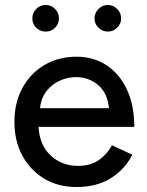

<svg xmlns="http://www.w3.org/2000/svg" viewBox="-20 -740 590 772"><path d="M287 12Q214 12 158 -21.5Q102 -55 70 -114Q38 -173 38 -250Q38 -327 70 -386Q102 -445 158.5 -478.5Q215 -512 288 -512Q356 -512 408.5 -477.5Q461 -443 490.5 -379.5Q520 -316 520 -230H135Q139 -156 184 -114.5Q229 -73 294 -73Q344 -73 377.5 -96.5Q411 -120 430 -156L512 -118Q482 -59 425.5 -23.5Q369 12 287 12ZM286 -430Q252 -430 220 -415.5Q188 -401 166.5 -373Q145 -345 141 -305H418Q413 -365 375 -397.5Q337 -430 286 -430ZM414 -613Q392 -613 376 -628.5Q360 -644 360 -666Q360 -688 376 -704Q392 -720 414 -720Q435 -720 451 -704Q467 -688 467 -666Q467 -644 451 -628.5Q435 -613 414 -613ZM164 -613Q141 -613 125.5 -628.5Q110 -644 110 -666Q110 -688 125.5 -704Q141 -720 164 -720Q186 -720 201.5 -704Q217 -688 217 -666Q217 -644 201.5 -628.5Q186 -613 164 -613Z"/></svg>

Font: Figtree Medium
Style: Regular
Weight: 500
Designer: Erik Kennedy
Foundry: Erik Kennedy
Version: Version 2.001; ttfautohint (v1.8.4.7-5d5b);gftools[0.9.27]